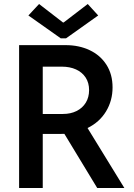

<svg xmlns="http://www.w3.org/2000/svg" viewBox="-20 -947 677 967"><path d="M76.2 -719.7H310.5Q377.9 -719.7 431.6 -694.3Q485.4 -668.9 516.1 -620.8Q546.9 -572.8 546.9 -506.8Q546.9 -439.9 513.9 -385.7Q481 -331.5 420.9 -302.2L606.4 0H469.7L304.2 -272.9Q297.9 -272.5 284.2 -272.5H195.3V0H76.2ZM296.9 -834H300.8L421.9 -926.8L474.6 -869.1L312.5 -753.9H286.1L123 -869.1L176.8 -926.8ZM296.9 -373Q335.9 -373 365.7 -387.9Q395.5 -402.8 412.1 -429.9Q428.7 -457 428.7 -493.2Q428.7 -529.8 411.4 -556.4Q394 -583 363 -597.2Q332 -611.3 291 -611.3H195.3V-373Z"/></svg>

Font: Reddit Sans Chocolate SemiBold
Style: Regular
Weight: 600
Designer: Stephen Hutchings
Foundry: Reddit
Version: Version 1.011